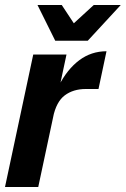

<svg xmlns="http://www.w3.org/2000/svg" viewBox="-36 -748 503 768"><path d="M-16 0 97 -530H230L117 0ZM147 -252Q166 -340 199.5 -405.5Q233 -471 281 -507Q329 -543 390 -543L358 -392H307Q257 -392 223 -366.5Q189 -341 176 -278ZM220 -585 230 -628 339 -728H447L315 -585ZM185 -585 114 -728H211L277 -628L280 -585Z"/></svg>

Font: Radio Canada Big SemiBold
Style: Italic
Weight: 600
Italic angle: -12°
Designer: Étienne Aubert Bonn
Foundry: Coppers and Brasses
Version: Version 1.001